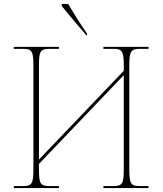

<svg xmlns="http://www.w3.org/2000/svg" viewBox="-20 -951 823 971"><path d="M418 -771H420V-781C392 -821 351 -886 325 -931H292V-921C320 -886 379 -816 418 -771ZM50 0H278V-10H233C183 -10 177 -21 177 -98V-122L606 -571V-98C606 -21 599 -10 552 -10H503V0H731V-10H687C641 -10 634 -21 634 -98V-626C634 -693 645 -704 686 -704H731V-714H503V-704H556C594 -704 606 -693 606 -626V-593L177 -144V-618C177 -693 184 -704 231 -704H278V-714H50V-704H95C142 -704 149 -693 149 -615V-98C149 -21 141 -10 96 -10H50Z"/></svg>

Font: Noto Serif Display Thin
Style: Regular
Weight: 100
Designer: Monotype Design Team
Foundry: Monotype Imaging Inc.
Version: Version 2.009